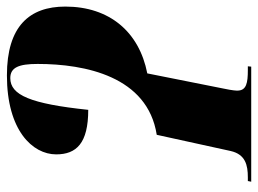

<svg xmlns="http://www.w3.org/2000/svg" viewBox="-118 -646 764 569"><g transform="rotate(-90 264.5 -362.0)"><path d="M10 0H351L352 -10H341C303 -10 280 -14 280 -41C280 -44 280 -54 286 -82L331 -308C454 -332 529 -420 529 -551C529 -657 471 -724 325 -724C162 -724 91 -648 91 -578C91 -518 124 -483 223 -483C241 -655 267 -714 317 -714C349 -714 359 -688 359 -633C359 -492 322 -307 149 -280L101 -61C91 -17 59 -10 23 -10H12Z"/></g></svg>

Font: Noto Serif Display Condensed Black
Style: Italic
Weight: 900
Width: 3
Italic angle: -12°
Designer: Monotype Design Team
Foundry: Monotype Imaging Inc.
Version: Version 2.009